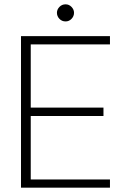

<svg xmlns="http://www.w3.org/2000/svg" viewBox="-20 -867 587 887"><path d="M77 0V-700H488V-662H122V-370H458V-331H122V-38H488V0ZM283 -768Q266 -768 254.5 -780Q243 -792 243 -808Q243 -823 254.5 -835Q266 -847 283 -847Q299 -847 310.5 -835Q322 -823 322 -808Q322 -792 310.5 -780Q299 -768 283 -768Z"/></svg>

Font: DM Sans ExtraLight
Style: Regular
Weight: 200
Designer: Colophon Foundry, Jonny Pinhorn
Foundry: Colophon Foundry
Version: Version 4.004; ttfautohint (v1.8.4.7-5d5b)